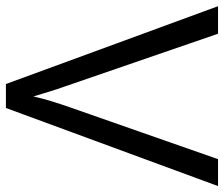

<svg xmlns="http://www.w3.org/2000/svg" viewBox="-74 -683 757 649"><g transform="rotate(-90 304.5 -358.5)"><path d="M0 0 264 -717H345L608 0H515L337 -517Q334 -525 327 -546Q320 -567 313.5 -589.5Q307 -612 303 -624Q296 -593 287 -563.5Q278 -534 272 -517L91 0Z"/></g></svg>

Font: RS Noto Sans
Style: Regular
Weight: 400
Designer: Monotype Design Team
Foundry: Monotype Imaging Inc.
Version: Version 3.10